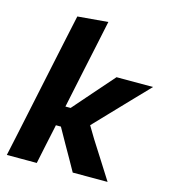

<svg xmlns="http://www.w3.org/2000/svg" viewBox="-111 -836 826 926"><g transform="rotate(15 302.5 -373.0)"><path d="M8.5 0Q20 -53.5 30.8 -104Q41.5 -154.5 54.5 -216L113 -493.5Q126 -554.5 138.5 -614Q151 -673 164 -733L315.5 -746Q303 -687 290 -625Q276.5 -562.5 262 -493.5L221 -298.5H247L308.5 -369L365.5 -434L422.5 -499H605Q561.5 -454 519 -409.5Q476 -364.5 432.5 -319L359.5 -242.5L395.5 -182.5L453.5 -91.5Q482.5 -45.5 511.5 0H337.5Q320.5 -30.5 303 -61.5Q285.5 -92 268.5 -122L225 -199.5H200L197.5 -187Q186.5 -136 177.2 -92Q168 -48 158 0Z"/></g></svg>

Font: Heraclito
Style: Bold Italic
Weight: 700
Italic angle: -12°
Designer: Kostas Bartsokas (font) & Cristiano Sobral (main changes)
Foundry: Kostas Bartsokas (font) & Cristiano Sobral (main changes)
Version: Version 1.00;July 8, 2020;FontCreator 13.0.0.2655 64-bit